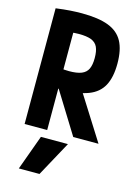

<svg xmlns="http://www.w3.org/2000/svg" viewBox="-146 -818 842 1167"><g transform="rotate(15 275.0 -235.0)"><path d="M223 270H93L173 50H343ZM57 -728Q109 -735 147.5 -737.5Q186 -740 220 -740Q324 -740 387 -716Q450 -692 478.5 -639.5Q507 -587 507 -500Q507 -414 478.5 -361Q450 -308 387 -284Q324 -260 220 -260Q193 -260 167 -261.5Q141 -263 122 -264L178 -384Q192 -382 207 -381Q222 -380 235 -380Q284 -380 312.5 -391.5Q341 -403 353 -428.5Q365 -454 365 -497Q365 -541 353 -566.5Q341 -592 312.5 -603Q284 -614 235 -614Q222 -614 207.5 -613Q193 -612 178 -610L199 -647V0H57ZM363 0 165 -320H320L522 0Z"/></g></svg>

Font: M PLUS Code Latin SemiExpanded
Style: Bold
Weight: 700
Width: 6
Designer: Coji Morishita
Foundry: UNDERFOREST DESIGN
Version: Version 1.002; ttfautohint (v1.8.3)